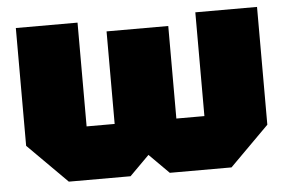

<svg xmlns="http://www.w3.org/2000/svg" viewBox="-44 -621 1019 682"><g transform="rotate(-5 465.0 -280.0)"><path d="M575 -520V-190H675V-560H895V-140L755 0H535L465 -70L395 0H175L35 -140V-560H255V-190H355V-520Z"/></g></svg>

Font: Tektur Black
Style: Regular
Weight: 900
Designer: Adam Jagosz
Foundry: Adam Jagosz
Version: Version 1.005;gftools[0.9.30]